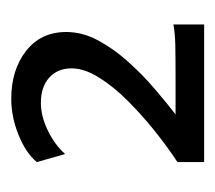

<svg xmlns="http://www.w3.org/2000/svg" viewBox="-41 -598 390 348"><g transform="rotate(-90 154.0 -424.0)"><path d="M34.2 -249V-297.4Q60.5 -314.5 89.8 -337.9Q119.1 -361.3 145.3 -387.5Q171.4 -413.6 187.7 -439.9Q204.1 -466.3 204.1 -489.3Q204.1 -514.6 187.3 -529.8Q170.4 -544.9 141.6 -544.9Q117.7 -544.9 91.8 -532.5Q65.9 -520 48.8 -501L34.2 -552.2Q50.8 -572.3 83.5 -585.4Q116.2 -598.6 148.9 -598.6Q201.2 -598.6 235.6 -571.8Q270 -544.9 270 -499Q270 -469.7 254.9 -441.4Q239.7 -413.1 216.3 -387Q192.9 -360.8 167.2 -338.9Q141.6 -316.9 120.6 -300.8H188Q225.6 -300.8 247.1 -301.3Q268.6 -301.8 283.7 -304.7V-249Z"/></g></svg>

Font: Harmattan SemiBold
Style: Regular
Weight: 600
Designer: George W. Nuss III and SIL International
Foundry: SIL International
Version: Version 4.000